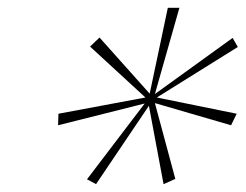

<svg xmlns="http://www.w3.org/2000/svg" viewBox="-20 -865 622 486"><path d="M377 -618.2 579.1 -577.1 564.9 -547.9 372.1 -604 423.8 -412.1 394 -398.9 356.9 -597.2 223.1 -398.9 200.2 -411.1 346.2 -603 127 -547.9 127.9 -577.1 348.1 -618.2 208 -747.1 231.9 -770 358.9 -627.9 404.8 -845.2H434.1L372.1 -627L568.8 -769L582 -746.1Z"/></svg>

Font: Sinkin Sans 100 Thin Italic
Style: Regular
Weight: 100
Italic angle: -112°
Designer: Keith Bates
Foundry: K-Type
Version: Sinkin Sans (version 1.0)  by Keith Bates   •   © 2014   www